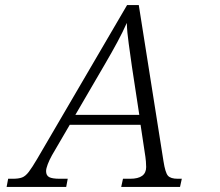

<svg xmlns="http://www.w3.org/2000/svg" viewBox="-20 -734 863 754"><path d="M6 0 12 -32H30Q53 -32 66.5 -37Q80 -42 93 -59Q106 -76 126 -110L479 -714H525L622 -101Q629 -56 639.5 -44Q650 -32 678 -32H694L687 0H456L463 -32H491Q554 -32 554 -78Q554 -88 553 -100Q552 -112 551 -118L532 -244H254L184 -124Q174 -106 167.5 -89Q161 -72 161 -62Q161 -45 173 -38.5Q185 -32 215 -32H246L240 0ZM392 -482 276 -283H527L498 -473Q492 -517 485.5 -562.5Q479 -608 478 -644Q462 -608 441 -569Q420 -530 392 -482Z"/></svg>

Font: Noto Serif Light
Style: Italic
Weight: 300
Italic angle: -12°
Designer: Monotype Design Team
Foundry: Monotype Imaging Inc.
Version: Version 2.013